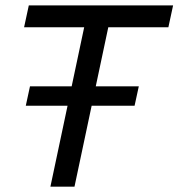

<svg xmlns="http://www.w3.org/2000/svg" viewBox="-20 -696 665 716"><path d="M257.8 0H168L293.9 -594.2H69.8L87.4 -675.8H625.5L607.9 -594.2H383.8ZM481.9 -301.8H76.2L91.8 -374H497.6Z"/></svg>

Font: Cadman
Style: Italic
Weight: 400
Italic angle: -12°
Designer: Paul James MIller
Foundry: High-Logic / Made with FontCreator
Version: Version 2.114;March 28, 2021;FontCreator 13.0.0.2683 64-bit